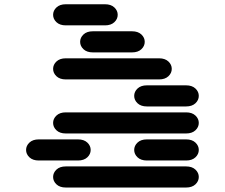

<svg xmlns="http://www.w3.org/2000/svg" viewBox="-20 -881 1040 888"><path d="M284.2 -13.7H840.8Q868.2 -13.7 883.8 -28.3Q899.4 -43 899.4 -62.5Q899.4 -82 883.8 -96.7Q868.2 -111.3 840.8 -111.3H284.2Q256.8 -111.3 241.2 -96.7Q225.6 -82 225.6 -62.5Q225.6 -43 241.2 -28.3Q256.8 -13.7 284.2 -13.7ZM159.2 -138.7H340.8Q368.2 -138.7 383.8 -153.3Q399.4 -168 399.4 -187.5Q399.4 -207 383.8 -221.7Q368.2 -236.3 340.8 -236.3H159.2Q131.8 -236.3 116.2 -221.7Q100.6 -207 100.6 -187.5Q100.6 -168 116.2 -153.3Q131.8 -138.7 159.2 -138.7ZM659.2 -138.7H840.8Q868.2 -138.7 883.8 -153.3Q899.4 -168 899.4 -187.5Q899.4 -207 883.8 -221.7Q868.2 -236.3 840.8 -236.3H659.2Q631.8 -236.3 616.2 -221.7Q600.6 -207 600.6 -187.5Q600.6 -168 616.2 -153.3Q631.8 -138.7 659.2 -138.7ZM284.2 -263.7H840.8Q868.2 -263.7 883.8 -278.3Q899.4 -293 899.4 -312.5Q899.4 -332 883.8 -346.7Q868.2 -361.3 840.8 -361.3H284.2Q256.8 -361.3 241.2 -346.7Q225.6 -332 225.6 -312.5Q225.6 -293 241.2 -278.3Q256.8 -263.7 284.2 -263.7ZM659.2 -388.7H840.8Q868.2 -388.7 883.8 -403.3Q899.4 -418 899.4 -437.5Q899.4 -457 883.8 -471.7Q868.2 -486.3 840.8 -486.3H659.2Q631.8 -486.3 616.2 -471.7Q600.6 -457 600.6 -437.5Q600.6 -418 616.2 -403.3Q631.8 -388.7 659.2 -388.7ZM284.2 -513.7H715.8Q743.2 -513.7 758.8 -528.3Q774.4 -543 774.4 -562.5Q774.4 -582 758.8 -596.7Q743.2 -611.3 715.8 -611.3H284.2Q256.8 -611.3 241.2 -596.7Q225.6 -582 225.6 -562.5Q225.6 -543 241.2 -528.3Q256.8 -513.7 284.2 -513.7ZM409.2 -638.7H590.8Q618.2 -638.7 633.8 -653.3Q649.4 -668 649.4 -687.5Q649.4 -707 633.8 -721.7Q618.2 -736.3 590.8 -736.3H409.2Q381.8 -736.3 366.2 -721.7Q350.6 -707 350.6 -687.5Q350.6 -668 366.2 -653.3Q381.8 -638.7 409.2 -638.7ZM284.2 -763.7H465.8Q493.2 -763.7 508.8 -778.3Q524.4 -793 524.4 -812.5Q524.4 -832 508.8 -846.7Q493.2 -861.3 465.8 -861.3H284.2Q256.8 -861.3 241.2 -846.7Q225.6 -832 225.6 -812.5Q225.6 -793 241.2 -778.3Q256.8 -763.7 284.2 -763.7Z"/></svg>

Font: Sixtyfour
Style: Regular
Weight: 400
Designer: Jens Kutilek
Foundry: Jens Kutilek
Version: Version 2.001